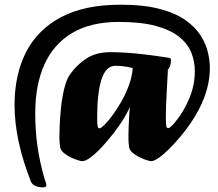

<svg xmlns="http://www.w3.org/2000/svg" viewBox="-20 -672 925 816"><path d="M161.7 124.2Q145.9 124.2 131.4 118.6Q116.9 113 111.4 99.7Q76.1 9.9 58.9 -71.2Q41.8 -152.4 41.8 -225.4Q41.8 -355.1 91.1 -451Q140.4 -546.8 240.2 -599.4Q340.1 -652 492 -652Q590.9 -652 658.6 -634.1Q726.3 -616.2 768.5 -586.1Q810.8 -556 833.3 -520.2Q855.7 -484.5 863.8 -448.9Q871.9 -413.4 871.9 -384Q871.9 -296 825.3 -207.2Q778.6 -118.4 695.7 -35.8Q672.2 -12.8 652.9 0.1Q633.7 13 622.4 13Q617.2 13 603.1 8.5Q589.1 4 572.6 -3.9Q556.2 -11.8 543.5 -22.9Q530.8 -33.9 528.8 -46.7Q527.6 -56.3 526.7 -64.9Q525.8 -73.5 525.8 -84.7Q525.8 -101.4 526.6 -126.2Q527.3 -150.9 528.8 -176.1Q530.3 -201.3 531.8 -218.6Q524.1 -197.5 505.8 -167.6Q487.5 -137.7 463.2 -106.4Q438.8 -75.1 413.5 -47.8Q388.2 -20.4 365.9 -3.7Q343.7 13 329.2 13Q323.7 13 309.7 8.5Q295.6 4 279.2 -3.9Q262.7 -11.8 250.2 -22.9Q237.6 -33.9 235.6 -46.7Q234.4 -56.3 233.4 -64.9Q232.4 -73.5 232.4 -84.7Q232.4 -98.4 233.5 -133.5Q234.6 -168.6 239 -212Q243.4 -255.5 253 -295.5Q262.6 -335.5 278.6 -357.5Q309.9 -400 350 -425.1Q390.1 -450.3 449.5 -450.3Q478.7 -450.3 514 -448.1Q549.2 -446 595.4 -440.6Q641.6 -435.3 700.3 -426Q703 -425 704.8 -423.6Q706.5 -422.2 706.5 -415.2Q706.5 -399.7 701.6 -388.5Q696.8 -377.4 693.5 -377.4Q693.5 -374.4 692.3 -350.7Q691 -327 689.2 -294Q687.3 -260.9 686 -228.3Q684.8 -195.7 684.8 -175.2Q684.8 -147.4 686.7 -137.4Q688.5 -127.4 694.3 -127.4Q700 -127.4 710.2 -137.1Q720.3 -146.9 732.6 -163.7Q762.9 -201.6 785.5 -256.1Q808 -310.6 808 -369.1Q808 -410.5 793.2 -448.1Q778.3 -485.6 742 -515Q705.6 -544.3 643.1 -561.6Q580.6 -578.8 485.2 -578.8Q365 -578.8 286.1 -531.4Q207.2 -484.1 168.5 -397.3Q129.8 -310.6 129.8 -192.2Q129.8 -114.9 139.3 -49.7Q148.8 15.5 167.3 81.2Q170.8 92.7 173.9 101.4Q177 110.2 177 115.2Q177 124.2 161.7 124.2ZM403.1 -126.6Q408.8 -126.6 423.9 -141.3Q438.9 -156 458.1 -181.9Q477.2 -207.8 495.9 -240.5Q514.5 -273.3 528 -309.9Q541.4 -346.4 544.1 -382.7Q522.5 -388.4 503.6 -390.4Q484.6 -392.4 470.4 -392.4Q430.2 -392.4 411.5 -334.8Q392.9 -277.2 392.9 -172.1Q392.9 -142.1 395.1 -134.4Q397.3 -126.6 403.1 -126.6Z"/></svg>

Font: Briem Hand Thin
Style: Regular
Weight: 100
Designer: Gunnlaugur SE Briem, Eben Sorkin
Foundry: Sorkin Type Co.
Version: Version 1.003